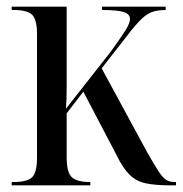

<svg xmlns="http://www.w3.org/2000/svg" viewBox="-20 -556 548 576"><path d="M15 0V-10H22Q60 -10 75.5 -23.5Q91 -37 91 -83V-454Q91 -499 75.5 -512.5Q60 -526 22 -526H15V-536H180V-352Q180 -325 180 -292Q180 -259 178 -230L313 -402Q344 -445 357 -466Q370 -487 370 -499Q370 -514 351 -520Q332 -526 286 -526V-536H477V-526Q451 -526 433.5 -519Q416 -512 396 -490.5Q376 -469 342 -424L285 -351L420 -102Q442 -63 455 -43Q468 -23 478.5 -16.5Q489 -10 503 -10H508V0H491Q446 0 417.5 -6Q389 -12 369 -31.5Q349 -51 330 -90L230 -281L180 -216V-84Q180 -37 196.5 -23.5Q213 -10 248 -10H251V0Z"/></svg>

Font: Noto Serif Display Condensed
Style: Regular
Weight: 400
Width: 3
Designer: Monotype Design Team
Foundry: Monotype Imaging Inc.
Version: Version 2.009